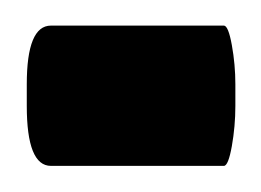

<svg xmlns="http://www.w3.org/2000/svg" viewBox="-41 -127 200 147"><path d="M130.4 0H-2Q-20.5 0 -20.5 -45.9V-62.5Q-20.5 -107.4 -2 -107.4H130.4Q133.8 -107.4 136.5 -92.5Q139.2 -77.6 139.2 -62.5V-45.9Q139.2 -30.3 136.5 -15.1Q133.8 0 130.4 0Z"/></svg>

Font: Samim FD-WOL
Style: Medium-FD-WOL
Weight: 500
Foundry: DejaVu fonts team - Redesigned by Saber Rastikerdar
Version: Version 4.0.0